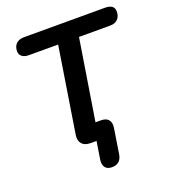

<svg xmlns="http://www.w3.org/2000/svg" viewBox="-155 -819 985 1107"><g transform="rotate(-20 337.0 -266.0)"><path d="M341 173Q313 173 300 155.5Q287 138 292 107L309 0H271Q237 0 220 -19.5Q203 -39 208 -73L291 -598H112Q85 -598 70 -610Q55 -622 55 -642Q55 -672 72.5 -688.5Q90 -705 119 -705H617Q674 -705 674 -662Q674 -632 657 -615Q640 -598 610 -598H419L340 -103H373Q405 -103 419.5 -85.5Q434 -68 429 -36L405 117Q396 173 341 173Z"/></g></svg>

Font: Nunito
Style: Bold Italic
Weight: 700
Italic angle: -9°
Designer: Vernon Adams
Foundry: Vernon Adams
Version: Version 3.601; ttfautohint (v1.8.2.53-6de2)